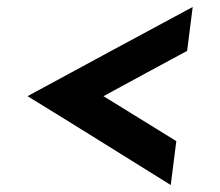

<svg xmlns="http://www.w3.org/2000/svg" viewBox="-20 -517 632 551"><path d="M470 14Q367 -50 264.5 -114Q162 -178 59 -241Q177 -305 295.5 -369Q414 -433 533 -497L517 -371Q458 -339 397.5 -306.5Q337 -274 277 -241Q329 -209 381.5 -176.5Q434 -144 486 -112Z"/></svg>

Font: Josefin Sans Medium
Style: Italic
Weight: 500
Italic angle: -7°
Designer: Santiago Orozco
Foundry: Typemade
Version: Version 2.000